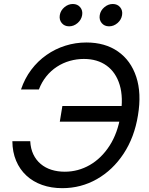

<svg xmlns="http://www.w3.org/2000/svg" viewBox="-20 -956 767 986"><path d="M299.8 10.3Q243.2 10.3 196.3 -6.3Q149.4 -22.9 115.5 -54.4Q81.5 -85.9 62.7 -130.6Q43.9 -175.3 43.5 -231H135.3Q137.2 -192.9 151.1 -163.6Q165 -134.3 188.7 -114.3Q212.4 -94.2 243.9 -84.2Q275.4 -74.2 312.5 -74.2Q381.3 -74.2 441.2 -108.6Q501 -143.1 542.7 -207.8Q584.5 -272.5 599.1 -363.8Q614.3 -455.1 594.7 -519.8Q575.2 -584.5 527.6 -618.9Q480 -653.3 410.6 -653.3Q374 -653.3 338.6 -643.3Q303.2 -633.3 272.5 -613.3Q241.7 -593.3 218 -564Q194.3 -534.7 179.7 -496.6H87.9Q106.9 -553.2 140.6 -597.9Q174.3 -642.6 219 -673.8Q263.7 -705.1 315.7 -721.4Q367.7 -737.8 423.3 -737.8Q519.5 -737.8 585.7 -691.7Q651.9 -645.5 679.7 -561.3Q707.5 -477.1 688.5 -363.8Q670.4 -251 614.7 -166.7Q559.1 -82.5 477.5 -36.1Q396 10.3 299.8 10.3ZM287.1 -331.1 300.3 -411.6H636.7L623.5 -331.1ZM540 -820.8Q516.1 -820.8 502.2 -837.6Q488.3 -854.5 492.2 -878.4Q496.1 -902.3 515.9 -918.9Q535.6 -935.5 559.1 -935.5Q583 -935.5 596.9 -918.9Q610.8 -902.3 606.9 -878.4Q603 -854.5 583.5 -837.6Q564 -820.8 540 -820.8ZM335 -820.8Q311 -820.8 297.1 -837.6Q283.2 -854.5 287.1 -878.4Q291 -902.3 310.8 -918.9Q330.6 -935.5 354 -935.5Q377.9 -935.5 391.8 -918.9Q405.8 -902.3 401.9 -878.4Q397.9 -854.5 378.4 -837.6Q358.9 -820.8 335 -820.8Z"/></svg>

Font: Inter 20pt
Style: Italic
Weight: 400
Italic angle: -9.3988°
Version: Version 4.001;git-66647c0bb